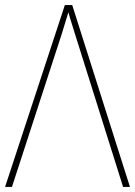

<svg xmlns="http://www.w3.org/2000/svg" viewBox="-20 -735 531 755"><path d="M0 0 235 -715H264L491 0H464L275 -601Q269 -621 262.5 -641Q256 -661 249 -687Q242 -665 235.5 -643Q229 -621 222 -599L27 0Z"/></svg>

Font: Noto Sans SemiCondensed Thin
Style: Regular
Weight: 100
Width: 4
Designer: Monotype Design Team
Foundry: Monotype Imaging Inc.
Version: Version 2.013; ttfautohint (v1.8.4.7-5d5b)